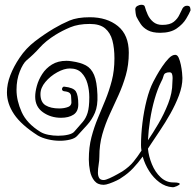

<svg xmlns="http://www.w3.org/2000/svg" viewBox="-20 -724 816 802"><path d="M742 -398Q742 -364 727.5 -325.5Q713 -287 691.5 -249Q670 -211 648 -178.5Q626 -146 611 -123L598 -103Q601 -71 614.5 -38Q628 -5 651 16.5Q674 38 703 38Q719 38 725 40Q731 42 731 44Q731 48 718.5 53.5Q706 59 700 58Q671 56 646 37.5Q621 19 603 -9.5Q585 -38 576 -70Q558 -45 536.5 -22Q515 1 488 18Q482 23 467.5 30Q453 37 437.5 42.5Q422 48 413 48Q388 48 374.5 31.5Q361 15 356 -9.5Q351 -34 351 -58Q351 -109 362 -151Q373 -193 389 -231Q405 -269 420.5 -307Q436 -345 447 -387Q458 -429 458 -480Q458 -523 449.5 -555Q441 -587 419 -605.5Q397 -624 355 -624Q307 -624 273.5 -610Q240 -596 211 -578Q171 -553 146 -525Q121 -497 91 -472Q76 -459 62.5 -425Q49 -391 49 -349Q49 -304 70.5 -256Q92 -208 149 -173Q162 -165 182 -161Q202 -157 223 -157Q246 -157 265 -161.5Q284 -166 291 -175Q311 -198 325 -214Q339 -230 346 -253Q353 -276 353 -318Q353 -347 345.5 -374.5Q338 -402 320.5 -420Q303 -438 272 -438Q248 -438 219 -422Q190 -406 169.5 -381.5Q149 -357 149 -331Q149 -297 170.5 -284Q192 -271 227 -271Q249 -271 265 -277.5Q281 -284 278 -304Q277 -313 277 -321Q277 -329 271.5 -335Q266 -341 247 -343Q239 -345 239 -352Q239 -356 242 -359.5Q245 -363 249 -362Q287 -358 297 -342Q307 -326 307 -288Q307 -258 287 -245Q267 -232 235 -232Q192 -232 159.5 -255Q127 -278 127 -320Q127 -340 134 -365.5Q141 -391 156.5 -415Q172 -439 197 -454.5Q222 -470 258 -470Q263 -470 268.5 -469.5Q274 -469 280 -468Q316 -463 338.5 -451Q361 -439 373 -411Q385 -383 387 -328Q389 -282 376.5 -253Q364 -224 344 -202Q324 -180 302 -156Q293 -146 273 -141Q253 -136 230 -136Q205 -136 180 -142Q155 -148 138 -158Q69 -202 39 -246.5Q9 -291 9 -338Q9 -373 23 -409.5Q37 -446 62 -483Q88 -522 125.5 -551Q163 -580 205 -605Q237 -624 270 -638Q303 -652 355 -652Q427 -652 472.5 -615Q518 -578 518 -504Q518 -453 505.5 -409.5Q493 -366 475 -326.5Q457 -287 438.5 -247Q420 -207 407.5 -163.5Q395 -120 395 -69Q395 -54 392 -36Q389 -18 389 -3Q389 10 394 19Q399 28 413 28Q421 28 437.5 20.5Q454 13 470 4Q486 -5 491 -8Q520 -27 537.5 -48.5Q555 -70 571 -95Q570 -101 569.5 -106.5Q569 -112 569 -118Q569 -162 575 -211Q581 -260 592.5 -305.5Q604 -351 620 -382Q624 -390 634 -408Q644 -426 657.5 -446Q671 -466 685 -480.5Q699 -495 712 -495Q721 -495 726.5 -482.5Q732 -470 735.5 -453Q739 -436 740.5 -420.5Q742 -405 742 -398ZM700 -378Q700 -383 700.5 -388Q701 -393 701 -398Q701 -408 698.5 -415Q696 -422 688 -422Q667 -422 663.5 -408Q660 -394 652 -380Q638 -352 626 -310.5Q614 -269 607 -224Q600 -179 598 -138Q618 -167 641.5 -207Q665 -247 682.5 -291.5Q700 -336 700 -378ZM649 -587Q617 -587 597.5 -597.5Q578 -608 567.5 -624Q557 -640 550 -654Q548 -659 546.5 -669.5Q545 -680 545 -685Q545 -694 553.5 -699Q562 -704 571 -704Q583 -704 585 -696Q589 -681 597 -663Q605 -645 620 -632.5Q635 -620 658 -620Q690 -620 706 -633Q722 -646 729.5 -662.5Q737 -679 743 -690Q745 -693 749.5 -696.5Q754 -700 761 -700Q772 -700 774 -693Q776 -686 776 -681Q771 -668 757.5 -645.5Q744 -623 718 -605Q692 -587 649 -587Z"/></svg>

Font: Ingrid Darling
Style: Regular
Weight: 400
Designer: Robert E. Leuschke
Foundry: Robert E. Leuschke
Version: Version 1.010; ttfautohint (v1.8.3)